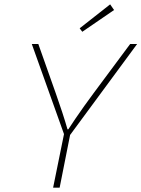

<svg xmlns="http://www.w3.org/2000/svg" viewBox="-20 -862 650 882"><path d="M224 0 274 -246 126 -660H156L236 -434Q251 -392 266 -346Q281 -300 290 -268H294Q306 -287 325.5 -315.5Q345 -344 367 -375Q389 -406 410 -434L578 -660H610L302 -242L254 0ZM358 -716 346 -732 486 -842 504 -816Z"/></svg>

Font: Source Code Pro ExtraLight ExtraLight
Style: Italic
Weight: 250
Italic angle: -11°
Monospace: yes
Version: Version 1.016;hotconv 1.0.116;makeotfexe 2.5.65601